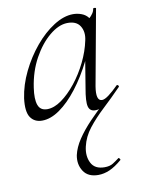

<svg xmlns="http://www.w3.org/2000/svg" viewBox="-79 -464 591 795"><g transform="rotate(-10 216.0 -67.0)"><path d="M270 275Q227 275 208 246Q189 217 196 179Q203 147 225 114Q247 81 279.5 47Q312 13 350 -21L333 1Q326 5 319.5 7Q313 9 304 9Q281 9 275.5 -12.5Q270 -34 280 -89L298 -199Q267 -137 230 -89Q193 -41 154.5 -14Q116 13 80 13Q48 13 31.5 -11Q15 -35 22 -91Q30 -146 56.5 -200.5Q83 -255 120.5 -300Q158 -345 200.5 -372Q243 -399 282 -399Q300 -399 317.5 -392.5Q335 -386 346 -371Q354 -378 360.5 -387.5Q367 -397 368 -407Q370 -410 375.5 -409Q381 -408 380 -406L322 -89Q312 -28 339 -28Q350 -28 368 -41.5Q386 -55 408 -77Q411 -80 415 -76Q419 -72 416 -69Q377 -29 339.5 6Q302 41 275 75.5Q248 110 239 150Q230 189 245 218.5Q260 248 301 248Q323 248 336.5 239.5Q350 231 363 221Q365 219 368.5 223.5Q372 228 370 230Q342 254 318 264.5Q294 275 270 275ZM109 -30Q138 -30 169.5 -52.5Q201 -75 230.5 -112Q260 -149 282 -194Q304 -239 313 -283Q321 -318 305.5 -343Q290 -368 251 -367Q215 -366 176.5 -334Q138 -302 108.5 -248.5Q79 -195 69 -127Q62 -80 71 -55Q80 -30 109 -30Z"/></g></svg>

Font: Cormorant Garamond Light
Style: Italic
Weight: 300
Italic angle: -10°
Designer: Christian Thalmann (Catharsis Fonts)
Foundry: Catharsis Fonts
Version: Version 4.001